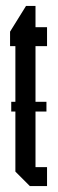

<svg xmlns="http://www.w3.org/2000/svg" viewBox="-20 -629 197 649"><path d="M81 0 32 -49V-252H18V-285H32V-473H14V-522L68 -609H100V-537H139V-473H100V-285H137V-252H100V-64H139V0Z"/></svg>

Font: Commune Nuit Debout
Style: Regular
Weight: 400
Designer: Sébastien Marchal
Foundry: Sébastien Marchal
Version: Version 1.003;PS 1.3;hotconv 1.0.88;makeotf.lib2.5.647800